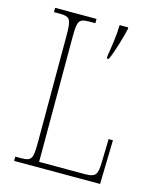

<svg xmlns="http://www.w3.org/2000/svg" viewBox="-109 -790 706 865"><g transform="rotate(15 244.5 -357.0)"><path d="M40 0H441L446 -205H426L423 -94C421 -39 415 -25 363 -25H150V-606C150 -683 156 -694 206 -694H233V-714H40V-694H66C116 -694 122 -683 122 -606V-108C122 -31 116 -20 66 -20H40ZM324 -566V-554H333C352 -596 371 -663 381 -705V-714H341C340 -667 332 -615 324 -566Z"/></g></svg>

Font: Noto Serif Devanagari Condensed Thin
Style: Regular
Weight: 100
Width: 3
Designer: Universal Thirst, Indian Type Foundry and the Monotype Design Team
Foundry: Monotype Imaging Inc.
Version: Version 2.004